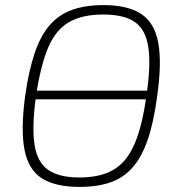

<svg xmlns="http://www.w3.org/2000/svg" viewBox="-20 -722 702 754"><path d="M103 -332V-366H565V-332ZM386 -702Q481 -702 534 -667.5Q587 -633 601.5 -554Q616 -475 597 -343Q584 -244 561 -176Q538 -108 502.5 -66.5Q467 -25 415.5 -6.5Q364 12 292 12Q197 12 144 -22Q91 -56 76 -135Q61 -214 79 -347Q93 -445 116 -513Q139 -581 174.5 -622.5Q210 -664 262.5 -683Q315 -702 386 -702ZM385 -665Q302 -665 250 -634.5Q198 -604 168.5 -533.5Q139 -463 121 -343Q105 -224 115.5 -154.5Q126 -85 169 -55Q212 -25 292 -25Q374 -25 426 -55.5Q478 -86 508.5 -157Q539 -228 555 -347Q573 -467 562.5 -536.5Q552 -606 509.5 -635.5Q467 -665 385 -665Z"/></svg>

Font: Exo 2 ExtraLight
Style: Italic
Weight: 250
Italic angle: -8°
Designer: Natanael Gama
Foundry: Natanael Gama
Version: Version 2.010